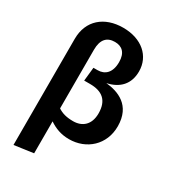

<svg xmlns="http://www.w3.org/2000/svg" viewBox="-248 -938 1148 1296"><g transform="rotate(30 326.5 -290.0)"><path d="M407 -437C502 -457 559 -517 559 -615C559 -734 465 -818 320 -818C174 -818 73 -733 73 -589V238L222 217V-32C266 -2 315 17 377 17C513 17 620 -79 620 -222C620 -387 501 -428 407 -437ZM341 -102C289 -102 254 -112 222 -133V-590C222 -670 257 -707 319 -707C375 -707 411 -675 411 -602C411 -521 370 -483 312 -483H280L269 -377H315C407 -377 464 -337 464 -233C464 -143 410 -102 341 -102Z"/></g></svg>

Font: Glow Sans SC Normal
Style: Bold
Weight: 700
Designer: Ryoko NISHIZUKA (kana, bopomofo & ideographs); Paul D. Hunt (Latin, Greek & Cyrillic); Sandoll Communications, Soo-young
Version: Version 0.93